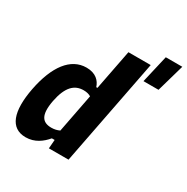

<svg xmlns="http://www.w3.org/2000/svg" viewBox="-192 -1017 1161 1194"><g transform="rotate(30 388.5 -420.5)"><path d="M38.5 -268C4 -89.5 41 13 151.5 13C217.5 13 263.5 -23.5 297 -63H317L312 0H453L601.5 -765H441.5L385.5 -476.5H377C364.5 -516.5 331.5 -552 265 -552C151 -552 73.5 -446.5 38.5 -268ZM612.5 -656H720.5L777 -854H658.5ZM187 -268C209 -380 255 -421 319.5 -421C341 -421 358 -416.5 372 -408L318.5 -131.5C302 -123.5 283.5 -118.5 260.5 -118.5C196 -118.5 165.5 -156 187 -268Z"/></g></svg>

Font: Monaspace Neon ExtraBold
Style: Italic
Weight: 800
Italic angle: -11°
Designer: Riley Cran & the Lettermatic Team
Foundry: Lettermatic
Version: Version 1.200 (Monaspace Neon)